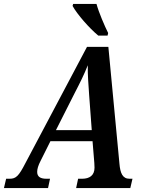

<svg xmlns="http://www.w3.org/2000/svg" viewBox="-64 -951 726 971"><path d="M433 -771H480L483 -784C465 -820 436 -887 424 -931H306L303 -921C326 -879 387 -809 433 -771ZM-44 0H179L189 -47H171C139 -47 124 -58 124 -82C124 -96 129 -114 142 -139L191 -237H404L413 -127C413 -120 414 -110 414 -103C414 -64 389 -47 351 -47H331L321 0H595L606 -47H591C556 -47 544 -75 540 -124L484 -714H376L64 -125C31 -61 17 -47 -15 -47H-33ZM312 -477C344 -539 361 -573 380 -621C379 -573 383 -527 387 -468L400 -293H219Z"/></svg>

Font: Noto Serif Condensed SemiBold
Style: Italic
Weight: 600
Width: 3
Italic angle: -12°
Designer: Monotype Design Team
Foundry: Monotype Imaging Inc.
Version: Version 2.014